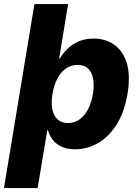

<svg xmlns="http://www.w3.org/2000/svg" viewBox="-43 -748 700 972"><path d="M336.9 7.8Q295.9 7.8 267.6 -5.9Q239.3 -19.5 223.1 -41.5Q207 -63.5 200.2 -88.4H196.3L147.5 204.1H-22.9L131.3 -727.5H301.8L256.3 -452.1H260.3Q274.4 -477.1 297.9 -500.2Q321.3 -523.4 354.5 -538.1Q387.7 -552.7 431.2 -552.7Q488.8 -552.7 533.4 -522.7Q578.1 -492.7 598.1 -430.7Q618.2 -368.7 602.5 -272.5Q586.9 -179.7 547.1 -117.2Q507.3 -54.7 452.6 -23.4Q397.9 7.8 336.9 7.8ZM300.8 -125Q334 -125 359.6 -143.3Q385.3 -161.6 402.8 -195.1Q420.4 -228.5 427.2 -272.5Q434.6 -316.9 428.2 -349.9Q421.9 -382.8 402.6 -401.1Q383.3 -419.4 349.6 -419.4Q317.4 -419.4 291.3 -401.6Q265.1 -383.8 247.8 -350.8Q230.5 -317.9 222.7 -272.5Q215.3 -228 221.9 -195.1Q228.5 -162.1 248.5 -143.6Q268.6 -125 300.8 -125Z"/></svg>

Font: Inter ExtraBold
Style: Italic
Weight: 800
Italic angle: -9.3988°
Designer: Rasmus Andersson
Foundry: rsms
Version: Version 4.001;git-66647c0bb